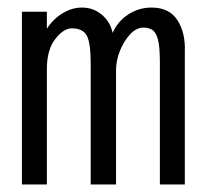

<svg xmlns="http://www.w3.org/2000/svg" viewBox="-20 -488 540 508"><path d="M38 0V-457H104V-412Q120 -437 145 -452.5Q170 -468 197 -468Q227 -468 249.5 -449Q272 -430 278 -401Q291 -431 319 -449.5Q347 -468 381 -468Q428 -468 449.5 -434.5Q471 -401 469 -351V0H403V-324Q403 -366 397.5 -385Q392 -404 382 -409.5Q372 -415 360 -415Q341 -415 324.5 -397.5Q308 -380 297.5 -354Q287 -328 287 -302V0H220V-318Q220 -375 209.5 -394Q199 -413 170 -413Q148 -413 126 -384.5Q104 -356 104 -305V0Z"/></svg>

Font: Ligconsolata
Style: Regular
Weight: 400
Monospace: yes
Designer: Raph Levien, Cyreal, Brenton Simpson
Foundry: Raph Levien, Cyreal, Google
Version: Version 3.001; ttfautohint (v1.8.2.53-6de2)